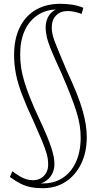

<svg xmlns="http://www.w3.org/2000/svg" viewBox="-20 -769 510 1009"><path d="M205 220Q170 220 142 214.5Q114 209 88 196Q62 183 32 161L45 131Q68 148 86 158.5Q104 169 120 173.5Q136 178 153 178Q177 178 195 167.5Q213 157 223.5 137.5Q234 118 233 93Q233 66 225 38Q217 10 200.5 -29.5Q184 -69 157 -130Q119 -211 96 -271.5Q73 -332 63.5 -381.5Q54 -431 54 -480Q54 -564 83.5 -624.5Q113 -685 167.5 -717Q222 -749 297 -749Q328 -749 358.5 -744.5Q389 -740 418 -728L409 -696Q386 -704 368.5 -707.5Q351 -711 336 -711Q298 -711 275 -688Q252 -665 252 -624Q252 -608 255.5 -591Q259 -574 267.5 -551Q276 -528 291 -492.5Q306 -457 329 -402Q361 -333 381.5 -282Q402 -231 413.5 -190.5Q425 -150 430.5 -116Q436 -82 436 -48Q436 30 407 90.5Q378 151 326 185.5Q274 220 205 220ZM205 195Q253 195 290 177Q327 159 352.5 126.5Q378 94 391 50.5Q404 7 404 -45Q404 -78 399 -110Q394 -142 382 -181Q370 -220 350 -271Q330 -322 300 -391Q268 -460 250.5 -502.5Q233 -545 226.5 -572.5Q220 -600 220 -625Q220 -651 229.5 -673Q239 -695 258 -709.5Q277 -724 304 -727L313 -716Q304 -718 296.5 -718.5Q289 -719 280 -719Q223 -719 178.5 -690Q134 -661 110 -608.5Q86 -556 86 -484Q86 -447 91 -413.5Q96 -380 107.5 -341.5Q119 -303 138 -255Q157 -207 187 -143Q211 -92 226 -55.5Q241 -19 249.5 7Q258 33 262 53.5Q266 74 266 94Q266 124 252 148.5Q238 173 214 186.5Q190 200 158 199L141 186Q154 191 169.5 193Q185 195 205 195Z"/></svg>

Font: Georama ExtraLight
Style: Regular
Weight: 250
Version: Version 1.001